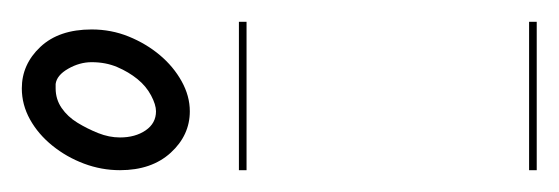

<svg xmlns="http://www.w3.org/2000/svg" viewBox="-188 -338 512 176"><g transform="rotate(-90 68.0 -250.0)"><path d="M75 -486Q97 -486 113 -469Q129 -452 129 -422Q129 -404 122.5 -388Q116 -372 105.5 -359.5Q95 -347 81.5 -339.5Q68 -332 54 -332Q32 -332 16 -349.5Q0 -367 0 -396Q0 -413 6 -429Q12 -445 22.5 -458Q33 -471 46.5 -478.5Q60 -486 75 -486ZM75 -455Q65 -455 57 -449.5Q49 -444 43.5 -435Q38 -426 34 -416Q30 -406 30 -396Q30 -382 36.5 -372.5Q43 -363 54 -363Q60 -363 68.5 -367.5Q77 -372 83.5 -380Q90 -388 94.5 -398.5Q99 -409 99 -422Q99 -433 93 -443.5Q87 -454 79 -455ZM136 -280H0V-287H136ZM136 -14H0V-21H136Z"/></g></svg>

Font: Gruenewald VA 3. Klasse
Style: Regular
Weight: 400
Designer: Peter Wiegel
Foundry: Peter Wiegel, nach dem Schriftentwurf von Dr. H. Gr¸newald
Version: Version 0.007